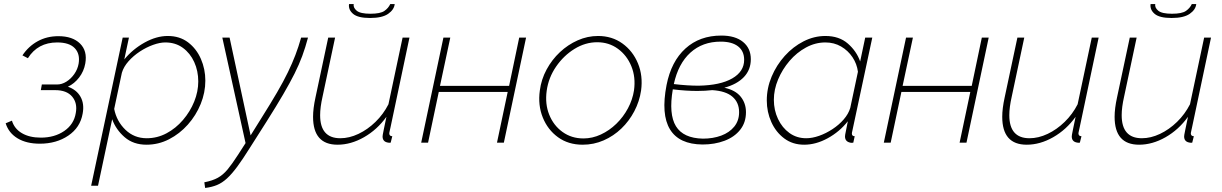

<svg xmlns="http://www.w3.org/2000/svg" viewBox="-20 -706 6047 950"><path d="M177 5Q111 5 67 -21.5Q23 -48 8 -96L39 -109Q51 -69 88.5 -47Q126 -25 182 -25Q250 -25 298 -58Q346 -91 355 -147Q364 -196 337 -228Q310 -260 253 -260H182L187 -288H263Q286 -288 308.5 -302Q331 -316 347.5 -339.5Q364 -363 369 -391Q377 -439 350 -467.5Q323 -496 263 -496Q167 -496 118 -418L91 -432Q121 -477 166.5 -502Q212 -527 269 -527Q339 -527 376 -490.5Q413 -454 402 -392Q395 -353 371.5 -322.5Q348 -292 316 -277Q359 -262 378.5 -227Q398 -192 389 -144Q377 -75 318 -35Q259 5 177 5Z M587 -520H618L595 -412Q637 -463 695.5 -495.5Q754 -528 810 -528Q869 -528 910.5 -496.5Q952 -465 974 -414.5Q996 -364 996 -307Q996 -248 973 -191.5Q950 -135 909.5 -89.5Q869 -44 816.5 -17Q764 10 705 10Q640 10 597 -27Q554 -64 535 -116L465 213H431ZM706 -22Q758 -22 804 -46.5Q850 -71 885.5 -112.5Q921 -154 941 -203.5Q961 -253 961 -303Q961 -355 941 -399Q921 -443 884.5 -469.5Q848 -496 798 -496Q771 -496 737.5 -484Q704 -472 672 -451Q640 -430 616 -403Q592 -376 583 -346L545 -167Q557 -106 600.5 -64Q644 -22 706 -22Z M991 196Q1032 188 1058 173.5Q1084 159 1106 132.5Q1128 106 1157 61L1195 2L1080 -520H1116L1220 -36L1273 -121Q1319 -194 1351 -249Q1383 -304 1404.5 -348.5Q1426 -393 1441.5 -433.5Q1457 -474 1470 -520H1504Q1491 -471 1475.5 -429Q1460 -387 1437.5 -342Q1415 -297 1381.5 -239.5Q1348 -182 1298 -103L1216 26Q1181 82 1154 118.5Q1127 155 1103 177Q1079 199 1053.5 209.5Q1028 220 995 224Z M1650 10Q1529 10 1529 -128Q1529 -169 1541 -224L1604 -520H1638L1576 -228Q1564 -175 1564 -136Q1564 -22 1664 -22Q1708 -22 1753.5 -43.5Q1799 -65 1838 -103Q1877 -141 1902 -190L1972 -520H2006L1912 -75Q1910 -66 1908 -57Q1906 -48 1906 -47Q1906 -32 1921 -32L1913 0Q1904 1 1897 -1Q1873 -6 1873 -31Q1873 -34 1874 -40Q1875 -46 1879 -65.5Q1883 -85 1892 -128Q1846 -64 1781 -27Q1716 10 1650 10ZM1811 -617Q1751 -617 1727 -637.5Q1703 -658 1707 -686H1730Q1727 -668 1745 -653Q1763 -638 1813 -638Q1862 -638 1882 -652Q1902 -666 1911 -686H1933Q1930 -658 1900.5 -637.5Q1871 -617 1811 -617Z M2064 0 2174 -520H2208L2157 -281H2499L2549 -520H2583L2473 0H2439L2492 -251H2151L2098 0Z M2863 10Q2792 10 2741 -27Q2690 -64 2665.5 -125Q2641 -186 2651 -258Q2658 -313 2684.5 -362Q2711 -411 2750.5 -448Q2790 -485 2838.5 -506.5Q2887 -528 2939 -528Q3008 -528 3059.5 -491Q3111 -454 3136.5 -392.5Q3162 -331 3152 -258Q3144 -204 3118.5 -155.5Q3093 -107 3054.5 -70Q3016 -33 2967 -11.5Q2918 10 2863 10ZM2867 -21Q2911 -21 2953 -40.5Q2995 -60 3029.5 -93.5Q3064 -127 3087 -170Q3110 -213 3117 -259Q3126 -324 3104 -378Q3082 -432 3037.5 -464.5Q2993 -497 2935 -497Q2876 -497 2822.5 -464Q2769 -431 2731.5 -376.5Q2694 -322 2685 -257Q2676 -192 2697.5 -138.5Q2719 -85 2763.5 -53Q2808 -21 2867 -21Z M3456 9Q3340 8 3295 -66Q3250 -140 3278 -285Q3301 -402 3371.5 -466Q3442 -530 3549 -530Q3618 -530 3656.5 -498.5Q3695 -467 3695 -413Q3695 -361 3661 -325Q3627 -289 3564 -272Q3619 -260 3645 -227.5Q3671 -195 3671 -151Q3671 -100 3642.5 -64Q3614 -28 3565 -9.5Q3516 9 3456 9ZM3546 -500Q3456 -500 3396 -445.5Q3336 -391 3314 -290Q3348 -286 3378.5 -284Q3409 -282 3437 -282Q3544 -284 3603 -318Q3662 -352 3662 -410Q3662 -453 3632 -476.5Q3602 -500 3546 -500ZM3458 -20Q3508 -20 3548.5 -35Q3589 -50 3613 -79.5Q3637 -109 3637 -151Q3637 -199 3604 -227.5Q3571 -256 3504 -260Q3469 -256 3430 -256Q3402 -256 3371.5 -258Q3341 -260 3309 -264Q3288 -141 3324.5 -81.5Q3361 -22 3458 -20Z M3959 10Q3902 10 3860.5 -21Q3819 -52 3796.5 -102Q3774 -152 3774 -209Q3774 -270 3798 -327Q3822 -384 3863 -429.5Q3904 -475 3956 -501.5Q4008 -528 4064 -528Q4132 -528 4175 -490.5Q4218 -453 4236 -402L4261 -520H4296L4197 -57Q4195 -50 4195 -45Q4195 -32 4209 -32L4202 0Q4198 0 4194.5 0.5Q4191 1 4188 0Q4161 -5 4161 -31Q4161 -35 4162 -40.5Q4163 -46 4166 -60.5Q4169 -75 4175 -106Q4134 -54 4075.5 -22Q4017 10 3959 10ZM3969 -22Q3999 -22 4033 -34Q4067 -46 4099 -67Q4131 -88 4154.5 -115Q4178 -142 4187 -172L4225 -351Q4220 -390 4198 -423Q4176 -456 4141.5 -476Q4107 -496 4064 -496Q4014 -496 3968 -471Q3922 -446 3886.5 -404.5Q3851 -363 3830 -313Q3809 -263 3809 -212Q3809 -161 3829.5 -117.5Q3850 -74 3886 -48Q3922 -22 3969 -22Z M4353 0 4463 -520H4497L4446 -281H4788L4838 -520H4872L4762 0H4728L4781 -251H4440L4387 0Z M5060 10Q4939 10 4939 -128Q4939 -169 4951 -224L5014 -520H5048L4986 -228Q4974 -175 4974 -136Q4974 -22 5074 -22Q5118 -22 5163.5 -43.5Q5209 -65 5248 -103Q5287 -141 5312 -190L5382 -520H5416L5322 -75Q5320 -66 5318 -57Q5316 -48 5316 -47Q5316 -32 5331 -32L5323 0Q5314 1 5307 -1Q5283 -6 5283 -31Q5283 -34 5284 -40Q5285 -46 5289 -65.5Q5293 -85 5302 -128Q5256 -64 5191 -27Q5126 10 5060 10Z M5616 10Q5495 10 5495 -128Q5495 -169 5507 -224L5570 -520H5604L5542 -228Q5530 -175 5530 -136Q5530 -22 5630 -22Q5674 -22 5719.5 -43.5Q5765 -65 5804 -103Q5843 -141 5868 -190L5938 -520H5972L5878 -75Q5876 -66 5874 -57Q5872 -48 5872 -47Q5872 -32 5887 -32L5879 0Q5870 1 5863 -1Q5839 -6 5839 -31Q5839 -34 5840 -40Q5841 -46 5845 -65.5Q5849 -85 5858 -128Q5812 -64 5747 -27Q5682 10 5616 10ZM5777 -617Q5717 -617 5693 -637.5Q5669 -658 5673 -686H5696Q5693 -668 5711 -653Q5729 -638 5779 -638Q5828 -638 5848 -652Q5868 -666 5877 -686H5899Q5896 -658 5866.5 -637.5Q5837 -617 5777 -617Z"/></svg>

Font: Raleway ExtraLight
Style: Italic
Weight: 200
Italic angle: -12°
Designer: Matt McInerney, Pablo Impallari, Rodrigo Fuenzalida
Foundry: Matt McInerney, Pablo Impallari, Rodrigo Fuenzalida
Version: Version 4.026